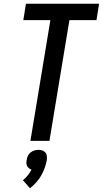

<svg xmlns="http://www.w3.org/2000/svg" viewBox="-20 -755 551 1029"><path d="M143 0 250 -647H105L119 -735H511L497 -647H352L245 0ZM141 254 103 211Q117 199 129 184.5Q141 170 149 154Q142 152 135.5 147Q129 142 125.5 135Q122 128 121.5 119.5Q121 111 123 103Q124 92 129 81Q134 70 143.5 62.5Q153 55 164 51.5Q175 48 186 48Q197 48 207 51.5Q217 55 223.5 62.5Q230 70 231 81Q232 92 231 103Q227 124 219.5 145Q212 166 201 185.5Q190 205 174.5 222Q159 239 141 254Z"/></svg>

Font: Iosevka Term Curly SmBd Obl
Style: Regular
Weight: 600
Italic angle: -9°
Designer: Belleve Invis
Foundry: Belleve Invis
Version: Version 32.3.0